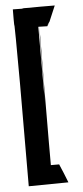

<svg xmlns="http://www.w3.org/2000/svg" viewBox="-56 -724 368 853"><g transform="rotate(-5 128.5 -298.0)"><path d="M143 12V-88C144 -528 147 -545 145 -605C144 -574 143 -449 143 -345C142 -318 141 -292 141 -270V-605C141 -605 143 -605 145 -605L181 -604C187 -620 185 -613 182 -603C186 -614 192 -627 188 -616C189 -619 191 -621 191 -623V-620C217 -682 211 -667 222 -693C103 -694 135 -692 84 -693C64 -691 100 -691 35 -692C35 -674 34 -617 36 -619C36 -593 37 -588 37 -560C38 -367 38 -422 38 -361C38 -158 37 -86 37 97C127 96 91 96 214 95C203 67 192 39 180 12Z"/></g></svg>

Font: HIVNotRetro
Style: Regular
Weight: 400
Designer: Feorag
Foundry: Feorag
Version: Version 1.000;PS 001.000;hotconv 1.0.88;makeotf.lib2.5.64775